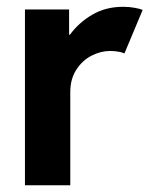

<svg xmlns="http://www.w3.org/2000/svg" viewBox="-20 -551 444 571"><path d="M54.2 -522.9H185.5V-447.8H188Q214.4 -483.9 254.4 -507.3Q294.4 -530.8 346.2 -530.8Q364.3 -530.8 380.4 -527.8Q396.5 -524.9 404.3 -521.5L350.1 -392.1Q344.7 -395 332.8 -397.2Q320.8 -399.4 307.1 -399.4Q279.8 -399.4 252.4 -385.5Q225.1 -371.6 207 -343.8Q189 -315.9 189 -277.3V0H54.2Z"/></svg>

Font: Reddit Sans
Style: Bold
Weight: 700
Designer: Stephen Hutchings
Foundry: Reddit
Version: Version 1.013